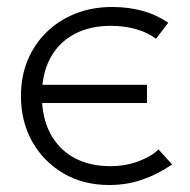

<svg xmlns="http://www.w3.org/2000/svg" viewBox="-20 -515 545 550"><path d="M293 15Q219 15 162 -18.2Q105 -51.5 72.5 -109Q40 -166.5 40 -240Q40 -296 59.2 -342.5Q78.5 -389 113.8 -423.2Q149 -457.5 196.8 -476.2Q244.5 -495 301 -495Q347.5 -495 387.2 -484.2Q427 -473.5 462 -450L427 -404Q404 -421.5 370.5 -431.2Q337 -441 297 -441Q237 -441 192.8 -417.2Q148.5 -393.5 124.2 -348.8Q100 -304 100 -241Q100 -178 124 -132.8Q148 -87.5 192 -63.2Q236 -39 296 -39Q339.5 -39 376.8 -53Q414 -67 434 -87L473 -44Q433.5 -16.5 388.8 -0.8Q344 15 293 15ZM84 -220V-272H401V-220Z"/></svg>

Font: Geologica Roman Thin
Style: Regular
Weight: 250
Designer: Sindre Bremnes, Frode Helland
Foundry: Monokrom Skriftforlag AS
Version: Version 1.010;gftools[0.9.28]